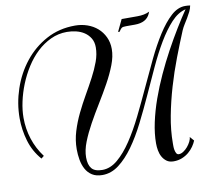

<svg xmlns="http://www.w3.org/2000/svg" viewBox="-87 -915 1186 1031"><g transform="rotate(-10 506.0 -399.5)"><path d="M907 -86Q901 -71 890 -55Q879 -39 863 -25.5Q847 -12 826 -3.5Q805 5 780 5Q757 5 742.5 -5.5Q728 -16 719 -32Q710 -48 706.5 -67.5Q703 -87 703 -106Q703 -159 716 -219.5Q729 -280 751 -342Q773 -404 801.5 -466Q830 -528 861.5 -586Q893 -644 924.5 -695.5Q956 -747 984 -788Q942 -778 905 -738Q868 -698 833.5 -640Q799 -582 766.5 -511.5Q734 -441 701 -368.5Q668 -296 633.5 -227.5Q599 -159 561 -106Q523 -53 481 -21Q439 11 391 11Q357 11 335 -3Q313 -17 300.5 -40Q288 -63 283 -91.5Q278 -120 278 -149Q278 -198 292.5 -245.5Q307 -293 329 -338.5Q351 -384 376 -427.5Q401 -471 423 -512.5Q445 -554 459.5 -593.5Q474 -633 474 -671Q474 -700 461.5 -720.5Q449 -741 429.5 -754Q410 -767 385 -773Q360 -779 335 -779Q288 -779 246.5 -759.5Q205 -740 171 -708Q137 -676 110 -633.5Q83 -591 64.5 -545Q46 -499 36 -452.5Q26 -406 26 -365Q26 -305 44 -249Q62 -193 98 -145L83 -133Q41 -181 23 -242Q5 -303 5 -366Q5 -447 31.5 -525.5Q58 -604 107.5 -666.5Q157 -729 227 -767Q297 -805 384 -805Q419 -805 450.5 -794Q482 -783 505.5 -762.5Q529 -742 543 -712.5Q557 -683 557 -647Q557 -607 539.5 -561.5Q522 -516 495.5 -468Q469 -420 438.5 -370.5Q408 -321 381.5 -273Q355 -225 337.5 -180.5Q320 -136 320 -97Q320 -57 337 -36.5Q354 -16 395 -16Q439 -16 479 -50Q519 -84 556 -139.5Q593 -195 628 -266Q663 -337 697 -411Q731 -485 765 -556Q799 -627 834.5 -682.5Q870 -738 907 -772Q944 -806 985 -806Q992 -806 998.5 -805.5Q1005 -805 1012 -804Q1009 -787 1001 -771Q993 -755 984 -740Q975 -725 965.5 -710Q956 -695 949 -679Q922 -614 894 -541Q866 -468 843.5 -391.5Q821 -315 806.5 -238.5Q792 -162 792 -91Q792 -86 792 -75.5Q792 -65 794 -54.5Q796 -44 800.5 -36Q805 -28 814 -28Q826 -28 839 -36.5Q852 -45 862.5 -57.5Q873 -70 880 -84Q887 -98 887 -109ZM637 -796H723Q762 -796 788 -809L790 -810L788 -807L785 -799Q765 -754 702 -754H654Q637 -754 631 -750.5Q625 -747 618 -736L615 -731H606Z"/></g></svg>

Font: Lucien Schoenschriftv CAT
Style: Regular
Weight: 400
Designer: Lucian Bernhard 1928
Foundry: CAT-Fonts Peter Wiegel
Version: Version 1.000